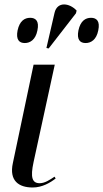

<svg xmlns="http://www.w3.org/2000/svg" viewBox="-20 -823 458 852"><path d="M196 -608 317 -764 320 -776C289 -810 234 -818 222 -766L186 -610ZM90 -632C114 -632 138 -647 146 -688C155 -730 138 -744 114 -744C89 -744 67 -730 58 -688C50 -647 65 -632 90 -632ZM360 -632C384 -632 408 -647 416 -688C425 -730 408 -744 384 -744C359 -744 337 -730 328 -688C320 -647 335 -632 360 -632ZM125 9C168 9 204 -13 227 -31L222 -39C201 -25 179 -10 156 -10C123 -10 114 -35 129 -104L223 -536H129L37 -99C20 -20 64 9 125 9Z"/></svg>

Font: Noto Serif Display SemiCondensed
Style: Italic
Weight: 400
Width: 4
Italic angle: -12°
Designer: Monotype Design Team
Foundry: Monotype Imaging Inc.
Version: Version 2.009